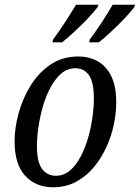

<svg xmlns="http://www.w3.org/2000/svg" viewBox="-20 -786 594 816"><path d="M205 10Q133 10 87.5 -38.5Q42 -87 42 -186Q42 -242 59 -304.5Q76 -367 110 -422Q144 -477 194.5 -511.5Q245 -546 314 -546Q358 -546 394.5 -526Q431 -506 452.5 -463Q474 -420 474 -350Q474 -307 464 -258Q454 -209 432.5 -161.5Q411 -114 379 -75.5Q347 -37 303.5 -13.5Q260 10 205 10ZM217 -39Q251 -39 277 -61Q303 -83 322.5 -120Q342 -157 354.5 -200.5Q367 -244 373 -287.5Q379 -331 379 -367Q379 -437 358 -466.5Q337 -496 301 -496Q267 -496 241 -474Q215 -452 195 -415Q175 -378 162.5 -334.5Q150 -291 143.5 -247Q137 -203 137 -166Q137 -97 159 -68Q181 -39 217 -39ZM362 -619Q387 -652 412.5 -691Q438 -730 459 -766H554L551 -756Q538 -738 511 -709.5Q484 -681 453.5 -652.5Q423 -624 400 -606H359ZM206 -619Q231 -652 256.5 -691.5Q282 -731 303 -766H398L395 -756Q382 -738 355 -709.5Q328 -681 297.5 -652.5Q267 -624 244 -606H203Z"/></svg>

Font: Noto Serif Condensed
Style: Italic
Weight: 400
Width: 3
Italic angle: -12°
Designer: Monotype Design Team
Foundry: Monotype Imaging Inc.
Version: Version 2.014; ttfautohint (v1.8.4.7-5d5b)